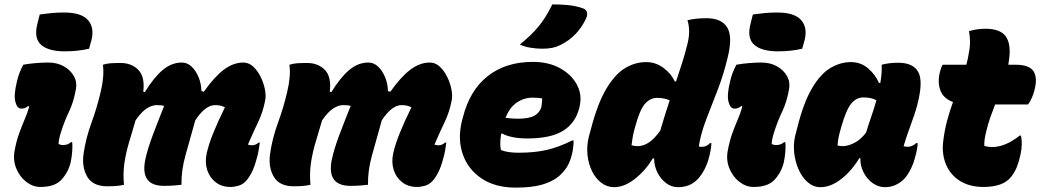

<svg xmlns="http://www.w3.org/2000/svg" viewBox="-20 -842 4741 875"><path d="M86 -547Q112 -552 143.5 -554.5Q175 -557 200 -557Q240 -557 270.5 -540Q301 -523 316.5 -495.5Q332 -468 326 -436Q316 -378 294.5 -333Q273 -288 258 -240Q247 -206 247 -186Q255 -181 268 -181Q289 -181 303 -194H309Q311 -177 309 -151Q307 -125 302 -102Q295 -74 283 -54Q271 -34 257 -20Q227 10 164 10Q130 10 100 -13Q70 -36 54.5 -73.5Q39 -111 46 -152Q54 -197 66.5 -232Q79 -267 92 -297Q105 -327 113 -356L108 -359Q100 -352 93.5 -349.5Q87 -347 77 -347Q58 -347 50 -378Q42 -409 57 -470Q62 -493 69.5 -511.5Q77 -530 86 -547ZM161 -776Q189 -780 215 -782.5Q241 -785 272 -785Q350 -785 380.5 -751Q411 -717 397 -660L386 -620Q334 -608 276 -608Q200 -608 166.5 -638.5Q133 -669 151 -736Z M449 -547Q465 -552 482 -553.5Q499 -555 530 -555Q579 -555 610 -524Q641 -493 633 -424L640 -422Q681 -489 721.5 -523Q762 -557 809 -557Q833 -557 852.5 -539Q872 -521 884.5 -491.5Q897 -462 898 -427L909 -424Q956 -491 999.5 -524Q1043 -557 1089 -557Q1114 -557 1134 -538.5Q1154 -520 1168 -491.5Q1182 -463 1187.5 -433.5Q1193 -404 1188 -382Q1178 -331 1157.5 -288Q1137 -245 1119 -204L1110 -183Q1116 -180 1129 -180Q1145 -180 1158 -192H1164Q1162 -176 1158.5 -156Q1155 -136 1150 -120Q1140 -81 1126.5 -55Q1113 -29 1098 -14Q1085 -1 1066.5 4.5Q1048 10 1030 10Q991 10 963.5 -11Q936 -32 924.5 -66.5Q913 -101 922 -143Q931 -184 952 -236Q973 -288 1005 -353Q986 -363 960 -363Q916 -363 870 -294Q844 -201 825 -133Q806 -65 807 0Q791 2 772 3.5Q753 5 727 5Q618 5 642 -114Q652 -162 676.5 -227Q701 -292 728 -359Q724 -361 714 -362Q704 -363 694 -363Q674 -363 650.5 -349Q627 -335 598 -294Q582 -240 568 -193Q554 -146 547 -99Q540 -52 545 0Q533 3 514.5 5Q496 7 469 7Q403 7 377.5 -37Q352 -81 361 -142Q371 -212 396.5 -281.5Q422 -351 439 -424Q456 -495 449 -547Z M1299 -547Q1315 -552 1332 -553.5Q1349 -555 1380 -555Q1429 -555 1460 -524Q1491 -493 1483 -424L1490 -422Q1531 -489 1571.5 -523Q1612 -557 1659 -557Q1683 -557 1702.5 -539Q1722 -521 1734.5 -491.5Q1747 -462 1748 -427L1759 -424Q1806 -491 1849.5 -524Q1893 -557 1939 -557Q1964 -557 1984 -538.5Q2004 -520 2018 -491.5Q2032 -463 2037.5 -433.5Q2043 -404 2038 -382Q2028 -331 2007.5 -288Q1987 -245 1969 -204L1960 -183Q1966 -180 1979 -180Q1995 -180 2008 -192H2014Q2012 -176 2008.5 -156Q2005 -136 2000 -120Q1990 -81 1976.5 -55Q1963 -29 1948 -14Q1935 -1 1916.5 4.5Q1898 10 1880 10Q1841 10 1813.5 -11Q1786 -32 1774.5 -66.5Q1763 -101 1772 -143Q1781 -184 1802 -236Q1823 -288 1855 -353Q1836 -363 1810 -363Q1766 -363 1720 -294Q1694 -201 1675 -133Q1656 -65 1657 0Q1641 2 1622 3.5Q1603 5 1577 5Q1468 5 1492 -114Q1502 -162 1526.5 -227Q1551 -292 1578 -359Q1574 -361 1564 -362Q1554 -363 1544 -363Q1524 -363 1500.5 -349Q1477 -335 1448 -294Q1432 -240 1418 -193Q1404 -146 1397 -99Q1390 -52 1395 0Q1383 3 1364.5 5Q1346 7 1319 7Q1253 7 1227.5 -37Q1202 -81 1211 -142Q1221 -212 1246.5 -281.5Q1272 -351 1289 -424Q1306 -495 1299 -547Z M2408 -560Q2481 -560 2533.5 -530.5Q2586 -501 2610 -454.5Q2634 -408 2621 -355L2620 -350Q2602 -280 2545.5 -245.5Q2489 -211 2383 -211Q2346 -211 2316.5 -217Q2287 -223 2270 -233H2264Q2261 -213 2260 -194Q2259 -175 2263 -158Q2282 -151 2301.5 -148.5Q2321 -146 2343 -146Q2418 -146 2473 -159Q2528 -172 2588 -202H2594Q2594 -166 2585 -133Q2576 -99 2561 -77Q2546 -55 2526 -38Q2495 -13 2448.5 0Q2402 13 2330 13Q2237 13 2175 -28.5Q2113 -70 2089 -139Q2065 -208 2085 -290L2089 -305Q2120 -430 2202.5 -495Q2285 -560 2408 -560ZM2407 -397Q2368 -397 2335 -374.5Q2302 -352 2284 -305Q2300 -303 2313.5 -302Q2327 -301 2340 -301Q2391 -301 2415.5 -315Q2440 -329 2447 -354Q2449 -366 2450 -375.5Q2451 -385 2451 -393Q2435 -397 2407 -397ZM2497 -822Q2538 -822 2571.5 -818.5Q2605 -815 2637 -804Q2666 -792 2651 -758Q2612 -675 2534 -637Q2516 -628 2497 -624Q2478 -620 2449 -620Q2426 -620 2398 -624.5Q2370 -629 2349 -639Q2401 -681 2434.5 -721.5Q2468 -762 2497 -822Z M2925 -559Q2969 -559 3004.5 -532Q3040 -505 3055 -471H3061Q3075 -513 3088.5 -555Q3102 -597 3113 -642Q3128 -702 3113 -750Q3152 -759 3200 -759Q3268 -759 3294 -717Q3320 -675 3296 -579Q3277 -501 3251.5 -434.5Q3226 -368 3203.5 -311Q3181 -254 3170 -204Q3168 -193 3166.5 -186Q3165 -179 3165 -174Q3169 -173 3173 -173Q3177 -173 3180 -173Q3200 -173 3216 -190H3222Q3222 -180 3219.5 -163.5Q3217 -147 3212 -128Q3204 -95 3190 -69Q3176 -43 3161 -27Q3141 -6 3118.5 2.5Q3096 11 3070 11Q3040 11 3015.5 -7.5Q2991 -26 2976 -56Q2961 -86 2961 -120H2955Q2921 -64 2873 -26.5Q2825 11 2779 11Q2747 11 2721 -8.5Q2695 -28 2678.5 -61Q2662 -94 2657.5 -134.5Q2653 -175 2663 -217L2673 -254Q2703 -369 2742 -435.5Q2781 -502 2827 -530.5Q2873 -559 2925 -559ZM2858 -180Q2865 -178 2872 -177Q2879 -176 2886 -176Q2940 -176 2989 -247Q3000 -284 3010.5 -318Q3021 -352 3032 -385Q3006 -396 2975 -396Q2943 -396 2919 -368.5Q2895 -341 2874 -262L2871 -251Q2865 -229 2862.5 -211.5Q2860 -194 2858 -180Z M3336 -547Q3362 -552 3393.5 -554.5Q3425 -557 3450 -557Q3490 -557 3520.5 -540Q3551 -523 3566.5 -495.5Q3582 -468 3576 -436Q3566 -378 3544.5 -333Q3523 -288 3508 -240Q3497 -206 3497 -186Q3505 -181 3518 -181Q3539 -181 3553 -194H3559Q3561 -177 3559 -151Q3557 -125 3552 -102Q3545 -74 3533 -54Q3521 -34 3507 -20Q3477 10 3414 10Q3380 10 3350 -13Q3320 -36 3304.5 -73.5Q3289 -111 3296 -152Q3304 -197 3316.5 -232Q3329 -267 3342 -297Q3355 -327 3363 -356L3358 -359Q3350 -352 3343.5 -349.5Q3337 -347 3327 -347Q3308 -347 3300 -378Q3292 -409 3307 -470Q3312 -493 3319.5 -511.5Q3327 -530 3336 -547ZM3411 -776Q3439 -780 3465 -782.5Q3491 -785 3522 -785Q3600 -785 3630.5 -751Q3661 -717 3647 -660L3636 -620Q3584 -608 3526 -608Q3450 -608 3416.5 -638.5Q3383 -669 3401 -736Z M3858 -559Q3902 -559 3935 -531.5Q3968 -504 3986 -464H3992Q4000 -513 3998 -547Q4031 -556 4074 -556Q4142 -556 4165 -513.5Q4188 -471 4161 -367Q4150 -324 4131.5 -275.5Q4113 -227 4098 -176Q4107 -173 4117 -173Q4137 -173 4156 -190H4162Q4162 -180 4159.5 -164.5Q4157 -149 4152 -132Q4144 -98 4130 -70.5Q4116 -43 4101 -27Q4063 11 4013 11Q3983 11 3957 -7.5Q3931 -26 3915.5 -56.5Q3900 -87 3901 -121H3896Q3861 -63 3813.5 -26Q3766 11 3719 11Q3687 11 3661.5 -11Q3636 -33 3620 -68.5Q3604 -104 3599.5 -145Q3595 -186 3604 -224L3613 -258Q3641 -372 3679.5 -438Q3718 -504 3763.5 -531.5Q3809 -559 3858 -559ZM3797 -179Q3808 -176 3820 -176Q3845 -176 3874 -191Q3903 -206 3927 -238Q3939 -277 3951.5 -313Q3964 -349 3974 -385Q3952 -398 3914 -398Q3883 -398 3859.5 -370Q3836 -342 3814 -264L3811 -253Q3798 -209 3797 -179Z M4633 -224Q4637 -205 4636.5 -183.5Q4636 -162 4631 -139Q4624 -106 4614.5 -82Q4605 -58 4588 -36Q4552 10 4462 10Q4400 10 4356.5 -16.5Q4313 -43 4292.5 -89.5Q4272 -136 4278 -194Q4284 -246 4296 -291Q4308 -336 4323 -377Q4280 -393 4266 -429Q4252 -465 4263 -512Q4268 -533 4276 -547H4384Q4392 -577 4396 -605Q4401 -629 4400.5 -654Q4400 -679 4396 -700Q4416 -706 4434.5 -708.5Q4453 -711 4471 -711Q4539 -711 4564 -675.5Q4589 -640 4578 -566Q4577 -557 4575 -547H4608Q4670 -547 4689.5 -518Q4709 -489 4695 -434Q4691 -416 4683 -397.5Q4675 -379 4665 -366H4515Q4503 -335 4492.5 -305Q4482 -275 4475 -245Q4469 -221 4467 -204.5Q4465 -188 4466 -177Q4473 -175 4481.5 -173.5Q4490 -172 4504 -172Q4530 -172 4560.5 -184Q4591 -196 4627 -224Z"/></svg>

Font: Recursive Sn Csl St Blk
Style: Italic
Weight: 900
Italic angle: -15°
Version: Version 1.079;hotconv 1.0.112;makeotfexe 2.5.65598; ttfautoh